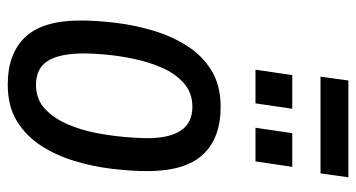

<svg xmlns="http://www.w3.org/2000/svg" viewBox="-232 -676 920 496"><g transform="rotate(90 228.0 -428.0)"><path d="M199 12Q118 12 75.5 -33.5Q33 -79 33 -175Q33 -218 39 -267.5Q45 -317 59.5 -365Q74 -413 99 -452Q124 -491 162.5 -514.5Q201 -538 256 -538Q337 -538 379.5 -492Q422 -446 422 -349Q422 -306 416 -256.5Q410 -207 395.5 -159.5Q381 -112 356 -73.5Q331 -35 292.5 -11.5Q254 12 199 12ZM199 -61Q236 -61 260.5 -83.5Q285 -106 300.5 -141.5Q316 -177 323.5 -216.5Q331 -256 334 -291.5Q337 -327 337 -348Q337 -406 317 -435.5Q297 -465 256 -465Q220 -465 195 -443Q170 -421 155 -386.5Q140 -352 132 -313.5Q124 -275 121 -241Q118 -207 118 -186Q118 -123 137 -92Q156 -61 199 -61ZM310 -628 324 -723H411L397 -628ZM160 -628 174 -723H261L247 -628ZM178 -796 188 -868H438L428 -796Z"/></g></svg>

Font: Archivo Narrow
Style: Italic
Weight: 400
Italic angle: -8°
Designer: Hector Gatti
Foundry: Omnibus-Type
Version: Version 3.002